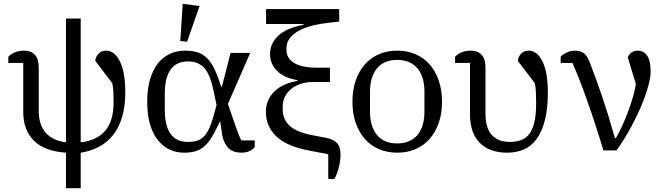

<svg xmlns="http://www.w3.org/2000/svg" viewBox="-20 -796 3503 1016"><path d="M329 12Q214 4 158.5 -52.5Q103 -109 103 -203V-463H24V-496Q56 -528 108 -528Q144 -528 164.5 -506Q185 -484 185 -440V-209Q185 -135 222.5 -93Q260 -51 329 -43V-698H407V-43Q492 -52 536.5 -104Q581 -156 581 -254Q581 -280 580 -306.5Q579 -333 574 -356L484 -474Q486 -495 501 -511.5Q516 -528 542 -528Q586 -528 614.5 -471Q643 -414 643 -307Q643 -232 626 -176Q609 -120 578 -81Q547 -42 503.5 -19Q460 4 407 12V200H329Z M1328 -18Q1317 -4 1299 4Q1281 12 1257 12Q1237 12 1220 6.5Q1203 1 1189.5 -12Q1176 -25 1166.5 -46.5Q1157 -68 1153 -100L1146 -150H1142L1136 -137Q1115 -92 1096 -63Q1077 -34 1056 -17.5Q1035 -1 1010 5.5Q985 12 954 12Q912 12 876.5 -5Q841 -22 814.5 -55.5Q788 -89 773.5 -139.5Q759 -190 759 -258Q759 -325 774 -376Q789 -427 815.5 -460.5Q842 -494 879 -511Q916 -528 960 -528Q993 -528 1019 -521Q1045 -514 1066 -497Q1087 -480 1103.5 -452Q1120 -424 1135 -382L1151 -336H1154L1200 -516H1304L1186 -246L1227 -127Q1235 -106 1242 -87Q1249 -68 1257 -53H1328ZM1109 -320Q1091 -405 1059.5 -438Q1028 -471 976 -471Q852 -471 852 -300V-216Q852 -45 974 -45Q1000 -45 1020 -50.5Q1040 -56 1056 -71Q1072 -86 1085 -112.5Q1098 -139 1110 -182L1126 -240ZM934 -579 947 -776 1036 -764 970 -575Z M1717 20 1612 0Q1494 -23 1440.5 -76Q1387 -129 1387 -204Q1387 -267 1430.5 -310.5Q1474 -354 1554 -368V-372Q1482 -384 1445.5 -421.5Q1409 -459 1409 -510Q1409 -567 1453 -607.5Q1497 -648 1586 -665V-669H1388V-748H1775V-682L1715 -675Q1605 -662 1550.5 -627Q1496 -592 1496 -542V-532Q1496 -487 1537 -462.5Q1578 -438 1653 -438H1726V-362H1633Q1600 -362 1571.5 -352.5Q1543 -343 1521.5 -326Q1500 -309 1488 -285Q1476 -261 1476 -232V-218Q1476 -165 1512 -131Q1548 -97 1631 -81L1704 -67Q1745 -59 1763.5 -39Q1782 -19 1782 22Q1782 52 1773.5 87Q1765 122 1750 151H1717Z M2082 -37Q2119 -37 2146.5 -49.5Q2174 -62 2191.5 -84.5Q2209 -107 2217.5 -137.5Q2226 -168 2226 -204V-312Q2226 -348 2217.5 -378.5Q2209 -409 2191.5 -431.5Q2174 -454 2146.5 -466.5Q2119 -479 2082 -479Q2044 -479 2017 -466.5Q1990 -454 1972.5 -431.5Q1955 -409 1946.5 -378.5Q1938 -348 1938 -312V-204Q1938 -168 1946.5 -137.5Q1955 -107 1972.5 -84.5Q1990 -62 2017 -49.5Q2044 -37 2082 -37ZM2082 12Q2029 12 1985 -7Q1941 -26 1910 -61.5Q1879 -97 1862 -146.5Q1845 -196 1845 -258Q1845 -319 1862 -369Q1879 -419 1910 -454.5Q1941 -490 1985 -509Q2029 -528 2082 -528Q2135 -528 2179 -509Q2223 -490 2254 -454.5Q2285 -419 2302 -369Q2319 -319 2319 -258Q2319 -196 2302 -146.5Q2285 -97 2254 -61.5Q2223 -26 2179 -7Q2135 12 2082 12Z M2388 -496Q2420 -528 2472 -528Q2508 -528 2528.5 -506Q2549 -484 2549 -440V-197Q2549 -117 2583 -81Q2617 -45 2678 -45Q2712 -45 2738.5 -55Q2765 -65 2782 -88.5Q2799 -112 2808 -151Q2817 -190 2817 -248Q2817 -277 2816 -305Q2815 -333 2810 -356L2720 -474Q2722 -495 2737 -511.5Q2752 -528 2778 -528Q2822 -528 2850.5 -471Q2879 -414 2879 -307Q2879 -223 2864 -162.5Q2849 -102 2821.5 -63Q2794 -24 2754 -6Q2714 12 2664 12Q2570 12 2518.5 -40.5Q2467 -93 2467 -191V-463H2388Z M3173 0Q3153 -67 3132 -131.5Q3111 -196 3090 -255.5Q3069 -315 3048.5 -368Q3028 -421 3009 -463H2947V-496Q2961 -510 2981 -519Q3001 -528 3024 -528Q3050 -528 3068 -515.5Q3086 -503 3100 -468Q3114 -433 3131 -386Q3148 -339 3166 -286Q3184 -233 3201.5 -176Q3219 -119 3234 -65H3239Q3257 -96 3274 -133.5Q3291 -171 3305 -209Q3319 -247 3329.5 -283.5Q3340 -320 3345 -351L3302 -492Q3308 -509 3322 -518.5Q3336 -528 3354 -528Q3386 -528 3404.5 -501.5Q3423 -475 3423 -417Q3423 -388 3410.5 -341.5Q3398 -295 3374.5 -238.5Q3351 -182 3317.5 -120Q3284 -58 3242 0Z"/></svg>

Font: IBM Plex Serif
Style: Regular
Weight: 400
Designer: Mike Abbink, Paul van der Laan, Pieter van Rosmalen
Foundry: Bold Monday
Version: Version 3.001